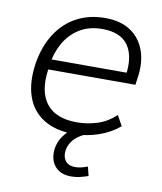

<svg xmlns="http://www.w3.org/2000/svg" viewBox="-80 -575 703 831"><g transform="rotate(10 271.5 -159.5)"><path d="M268 8Q188 8 135 -25Q82 -58 61 -119.5Q40 -181 53 -266Q66 -343 101.5 -397.5Q137 -452 191.5 -481Q246 -510 316 -510Q384 -510 428 -480.5Q472 -451 490.5 -398.5Q509 -346 498 -276L494 -248H95L101 -293H464L446 -279Q459 -366 425.5 -413.5Q392 -461 312 -461Q254 -461 212.5 -435.5Q171 -410 146 -366.5Q121 -323 113 -267L111 -248Q97 -149 138.5 -96.5Q180 -44 272 -44Q318 -44 362 -58Q406 -72 442 -106L467 -61Q428 -28 375.5 -10Q323 8 268 8ZM289 191Q245 191 221 166.5Q197 142 197 103Q197 58 226 21.5Q255 -15 300 -34L322 0Q283 16 264 41.5Q245 67 245 95Q245 119 258.5 133.5Q272 148 299 148Q311 148 324.5 145Q338 142 353 136L363 176Q349 181 329.5 186Q310 191 289 191Z"/></g></svg>

Font: Mulish ExtraLight Light
Style: Italic
Weight: 300
Italic angle: -9°
Version: Version 3.603